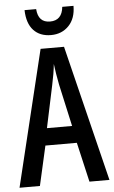

<svg xmlns="http://www.w3.org/2000/svg" viewBox="-61 -963 594 1004"><g transform="rotate(-5 236.0 -461.5)"><path d="M367 0 319 -208H154L107 0H0L173 -714H296L472 0ZM253 -519Q247 -549 242.5 -577Q238 -605 235 -629Q230 -579 217 -520L170 -298H302ZM364 -923Q364 -857 327.5 -819Q291 -781 234 -781Q176 -781 142.5 -817Q109 -853 107 -923H168Q173 -852 235 -852Q298 -852 305 -923Z"/></g></svg>

Font: Noto Sans Thai ExtCond Med
Style: Regular
Weight: 500
Width: 2
Designer: Monotype Design Team
Foundry: Monotype Imaging Inc.
Version: Version 2.002; ttfautohint (v1.8.4.7-5d5b)